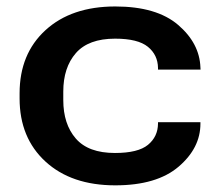

<svg xmlns="http://www.w3.org/2000/svg" viewBox="-20 -553 663 588"><path d="M40 -251.5Q40 -130.9 119.4 -58.1Q198.7 14.6 333 14.6Q460 14.6 526.9 -42.5Q593.8 -99.6 593.8 -174.3V-178.7H463.9V-174.3Q463.4 -134.3 433.1 -109.4Q402.8 -84.5 332 -84.5Q250.5 -84.5 212.2 -128.7Q173.8 -172.9 173.8 -246.6V-272.5Q173.8 -346.2 212.4 -390.4Q251 -434.6 332.5 -434.6Q402.3 -434.6 432.9 -409.7Q463.4 -384.8 463.9 -344.7V-339.8H594.2L593.8 -346.2Q591.3 -420.4 525.4 -476.8Q459.5 -533.2 333 -533.2Q198.7 -533.2 119.4 -460.7Q40 -388.2 40 -267.1Z"/></svg>

Font: Roboto Flex
Style: wght 600 wdth 140 opsz 13.0 GRAD 0.00 slnt 0.00 XTRA 468 XOPQ 96 YOPQ 79 YTLC 514 YTUC 712 YTAS 750 YTDE -203.00 YTFI 738
Weight: 600
Width: 8
Designer: Berlow after Robertson
Foundry: Google
Version: Version 3.100